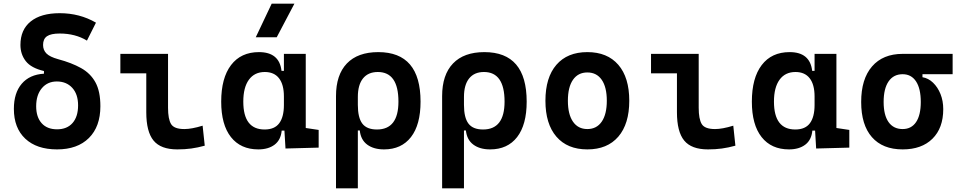

<svg xmlns="http://www.w3.org/2000/svg" viewBox="-20 -815 5313 1060"><path d="M294.9 9.8Q182.6 9.8 119.6 -49.3Q56.6 -108.4 56.6 -213.9Q56.6 -301.8 99.9 -352.5Q143.1 -403.3 222.7 -408.2V-422.9Q151.9 -439.5 122.3 -477.5Q92.8 -515.6 92.8 -566.9Q92.8 -650.9 149.4 -696.5Q206.1 -742.2 309.6 -742.2Q419.9 -742.2 509.8 -689.9L460 -590.8Q396 -629.9 309.6 -629.9Q261.2 -629.9 239.5 -615Q217.8 -600.1 217.8 -566.9Q217.8 -538.6 236.3 -519.8Q254.9 -501 300.8 -488.3Q375.5 -468.3 427.5 -439.2Q479.5 -410.2 506.8 -360.6Q534.2 -311 534.2 -228.5Q534.2 -116.2 470.9 -53.2Q407.7 9.8 294.9 9.8ZM294.9 -101.1Q350.1 -101.1 380.6 -136Q411.1 -170.9 411.1 -233.4Q411.1 -294.9 378.9 -330.1Q346.7 -365.2 293.5 -365.2Q242.2 -365.2 210.9 -327.9Q179.7 -290.5 179.7 -228.5Q179.7 -168.5 210 -134.8Q240.2 -101.1 294.9 -101.1Z M959 9.8Q867.7 9.8 827.6 -39.1Q787.6 -87.9 787.6 -195.3V-410.2H644.5V-517.6H907.7V-219.7Q907.7 -158.2 924.3 -130.4Q940.9 -102.5 998 -102.5Q1038.1 -102.5 1098.6 -121.1L1110.4 -10.7Q1071.8 0 1035.9 4.9Q1000 9.8 959 9.8Z M1406.2 9.8Q1308.6 9.8 1254.9 -58.3Q1201.2 -126.5 1201.2 -253.9Q1201.2 -384.3 1255.6 -455.8Q1310.1 -527.3 1409.7 -527.3Q1522.5 -527.3 1534.2 -423.8H1547.4V-517.6H1668V-108.4L1739.3 -97.7V0L1556.2 4.9L1550.3 -93.8H1535.2Q1530.3 -42 1495.8 -16.1Q1461.4 9.8 1406.2 9.8ZM1547.4 -235.4V-282.2Q1547.4 -348.1 1520.5 -382.8Q1493.7 -417.5 1441.9 -417.5Q1385.3 -417.5 1354.2 -375Q1323.2 -332.5 1323.2 -253.9Q1323.2 -100.1 1440.9 -100.1Q1496.1 -100.1 1521.7 -134.8Q1547.4 -169.4 1547.4 -235.4ZM1392.1 -609.4 1480 -794.9H1605.5L1507.8 -609.4Z M2100.1 9.8Q2043 9.8 2007.3 -16.6Q1971.7 -43 1966.3 -94.7H1955.6V224.6H1835V-284.2Q1835 -401.9 1895 -464.6Q1955.1 -527.3 2068.4 -527.3Q2301.8 -527.3 2301.8 -253.9Q2301.8 -126.5 2249 -58.3Q2196.3 9.8 2100.1 9.8ZM1955.6 -235.8Q1955.6 -165.5 1980.2 -132.8Q2004.9 -100.1 2061 -100.1Q2179.7 -100.1 2179.7 -253.9Q2179.7 -417.5 2065.9 -417.5Q2012.7 -417.5 1984.1 -382.1Q1955.6 -346.7 1955.6 -279.8Z M2686 9.8Q2628.9 9.8 2593.3 -16.6Q2557.6 -43 2552.2 -94.7H2541.5V224.6H2420.9V-284.2Q2420.9 -401.9 2481 -464.6Q2541 -527.3 2654.3 -527.3Q2887.7 -527.3 2887.7 -253.9Q2887.7 -126.5 2835 -58.3Q2782.2 9.8 2686 9.8ZM2541.5 -235.8Q2541.5 -165.5 2566.2 -132.8Q2590.8 -100.1 2647 -100.1Q2765.6 -100.1 2765.6 -253.9Q2765.6 -417.5 2651.9 -417.5Q2598.6 -417.5 2570.1 -382.1Q2541.5 -346.7 2541.5 -279.8Z M3222.7 9.8Q3112.3 9.8 3051.8 -60.5Q2991.2 -130.9 2991.2 -258.8Q2991.2 -387.2 3051.8 -457.3Q3112.3 -527.3 3222.7 -527.3Q3333 -527.3 3393.6 -457.3Q3454.1 -387.2 3454.1 -258.8Q3454.1 -130.9 3393.6 -60.5Q3333 9.8 3222.7 9.8ZM3222.7 -102.5Q3273.9 -102.5 3302 -143.3Q3330.1 -184.1 3330.1 -258.8Q3330.1 -334 3302 -374.5Q3273.9 -415 3222.7 -415Q3171.4 -415 3143.3 -374.5Q3115.2 -334 3115.2 -258.8Q3115.2 -184.1 3143.3 -143.3Q3171.4 -102.5 3222.7 -102.5Z M3888.7 9.8Q3797.4 9.8 3757.3 -39.1Q3717.3 -87.9 3717.3 -195.3V-410.2H3574.2V-517.6H3837.4V-219.7Q3837.4 -158.2 3854 -130.4Q3870.6 -102.5 3927.7 -102.5Q3967.8 -102.5 4028.3 -121.1L4040 -10.7Q4001.5 0 3965.6 4.9Q3929.7 9.8 3888.7 9.8Z M4335.9 9.8Q4238.3 9.8 4184.6 -58.3Q4130.9 -126.5 4130.9 -253.9Q4130.9 -384.3 4185.3 -455.8Q4239.7 -527.3 4339.4 -527.3Q4452.1 -527.3 4463.9 -423.8H4477.1V-517.6H4597.7V-108.4L4668.9 -97.7V0L4485.8 4.9L4480 -93.8H4464.8Q4460 -42 4425.5 -16.1Q4391.1 9.8 4335.9 9.8ZM4477.1 -235.4V-282.2Q4477.1 -348.1 4450.2 -382.8Q4423.3 -417.5 4371.6 -417.5Q4314.9 -417.5 4283.9 -375Q4252.9 -332.5 4252.9 -253.9Q4252.9 -100.1 4370.6 -100.1Q4425.8 -100.1 4451.4 -134.8Q4477.1 -169.4 4477.1 -235.4Z M4963.4 9.8Q4853 9.8 4793.7 -57.9Q4734.4 -125.5 4734.4 -252Q4734.4 -378.9 4794.4 -448.2Q4854.5 -517.6 4963.4 -517.6H5239.3V-405.3H5072.8V-388.7Q5105.5 -383.3 5131.3 -358.4Q5157.2 -333.5 5172.4 -295.7Q5187.5 -257.8 5187.5 -212.4Q5187.5 -107.9 5127.9 -49.1Q5068.4 9.8 4963.4 9.8ZM4963.4 -102.5Q5011.7 -102.5 5037.6 -141.1Q5063.5 -179.7 5063.5 -252Q5063.5 -325.7 5037.4 -365.5Q5011.2 -405.3 4963.4 -405.3Q4913.1 -405.3 4885.7 -365.5Q4858.4 -325.7 4858.4 -252Q4858.4 -179.7 4885.5 -141.1Q4912.6 -102.5 4963.4 -102.5Z"/></svg>

Font: Cascadia Code SemiBold
Style: Regular
Weight: 600
Monospace: yes
Designer: Aaron Bell
Foundry: Saja Typeworks
Version: Version 2404.023; ttfautohint (v1.8.4)